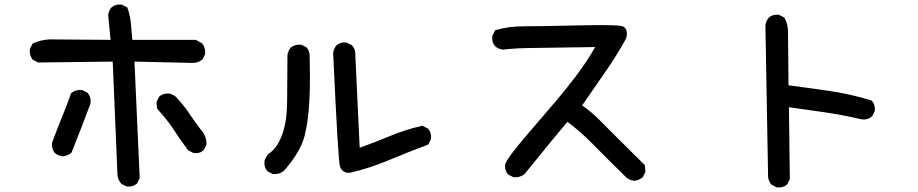

<svg xmlns="http://www.w3.org/2000/svg" viewBox="-20 -774 4040 845"><path d="M535.6 45.9 516.1 36.1 514.2 35.2 513.2 33.7Q506.3 25.9 502.4 17.3Q498.5 8.8 497.1 -1V-1.5L476.1 -502.9L150.4 -499H147.9L146 -500L126.5 -509.8L124.5 -510.7L123 -512.7Q108.9 -531.2 111.3 -556.6V-558.6L112.3 -560.1L122.1 -579.6L123.5 -582.5L127 -584Q143.6 -591.3 161.4 -595.5Q179.2 -599.6 198.7 -600.6H199.2L466.8 -598.6L456.1 -706.1V-707V-708Q456.5 -711.9 457.5 -715.3Q458.5 -718.8 459.5 -722.2Q460.4 -725.6 462.2 -728.8Q463.9 -731.9 465.8 -734.9Q467.8 -737.8 470.2 -740.7L470.7 -741.2L471.2 -741.7Q487.8 -756.3 513.7 -753.9H515.6L517.1 -752.9L536.6 -743.2L540 -741.2L541.5 -737.8Q553.7 -703.1 556.6 -665Q559.1 -632.3 562.5 -598.6H839.8H842.3L844.7 -597.2L868.2 -583.5L870.1 -582.5L871.1 -581.1Q885.3 -562.5 882.8 -537.1V-535.2L881.8 -533.7L872.1 -514.2L871.1 -512.2L869.1 -510.7Q859.9 -503.9 849.6 -500.5Q839.4 -497.1 828.1 -497.1L571.8 -502.9L594.7 7.3V9.8L593.8 12.2L584 31.7L583 33.7L581.5 34.7Q564.9 49.3 539.1 46.9H537.1ZM255.9 -85.9Q236.3 -88.4 222.2 -100.1L221.7 -100.6L220.7 -101.6Q206.5 -119.1 209 -144.5V-145.5L209.5 -147Q229 -199.7 251 -253.9Q272.9 -307.1 292.5 -361.8L293.5 -364.3L295.9 -366.2Q314.5 -380.4 339.8 -377.9H341.8L343.3 -377L362.8 -367.2L364.3 -366.2L365.7 -364.7Q382.3 -345.7 377.9 -317.9L377.4 -316.9V-315.9Q357.9 -263.2 337.4 -210.4Q316.9 -157.7 295.4 -104L293.9 -101.1L292 -99.6Q276.4 -88.4 257.8 -85.9H256.8ZM829.6 -101.6 810.1 -111.3 808.1 -112.3 806.6 -114.3Q775.4 -155.8 748 -197.8Q721.7 -239.3 687 -277.8L673.3 -293.5L671.4 -295.9L670.9 -298.8L668.9 -322.3V-325.2L669.9 -327.6L679.7 -347.2L680.7 -349.1L682.6 -350.6Q701.2 -364.7 726.6 -362.3H728.5L730 -361.3L749.5 -351.6L751 -350.6L752 -349.6Q755.4 -346.2 758.8 -342.5Q762.2 -338.9 765.6 -335.2Q769 -331.5 772.2 -327.9Q775.4 -324.2 778.3 -320.6Q781.2 -316.9 784.4 -313.2Q787.6 -309.6 790.3 -305.9Q793 -302.2 795.9 -298.6Q798.8 -294.9 801.5 -291Q804.2 -287.1 806.9 -283.4Q809.6 -279.8 812 -275.9Q823.7 -257.8 836.7 -240Q849.6 -222.2 862.8 -204.6Q888.7 -178.2 888.7 -139.6V-137.2L887.7 -135.3L877.9 -115.7L877 -114.3L876 -112.8Q858.9 -97.2 832.5 -100.6L831.1 -101.1Z M1179.2 -8.8 1159.7 -18.6 1158.2 -19.5 1156.7 -21Q1140.1 -40 1144.5 -67.9L1145 -69.8L1145.5 -71.3L1157.2 -92.8L1158.7 -94.7L1160.6 -96.2Q1176.3 -106.4 1188.2 -120.4Q1200.2 -134.3 1209 -151.9Q1227.1 -187.5 1234.9 -229.5Q1239.3 -250.5 1241.5 -277.6Q1243.7 -304.7 1243.7 -337.9Q1244.1 -405.3 1245.1 -530.3V-530.8V-531.2Q1245.6 -536.1 1246.8 -540.5Q1248 -544.9 1249.8 -548.8Q1251.5 -552.7 1253.9 -556.6Q1256.3 -560.5 1259.3 -564L1259.8 -564.9L1260.7 -565.4Q1279.3 -579.6 1304.7 -577.1H1306.6L1308.1 -576.2L1327.6 -566.4L1329.6 -565.4L1331.1 -563.5Q1344.7 -544.9 1342.8 -520Q1343.8 -481.9 1344 -447.3Q1344.2 -412.6 1343.5 -382.1Q1342.8 -351.6 1341.3 -324.7Q1338.9 -284.2 1334 -247.3Q1329.1 -210.4 1320.8 -177.2Q1304.7 -109.9 1233.9 -26.9V-26.4H1233.4Q1226.6 -19.5 1218.5 -15.1Q1210.4 -10.7 1201.4 -9Q1192.4 -7.3 1182.6 -7.8H1181.2ZM1519.5 -13.7Q1513.2 -13.2 1507.3 -13.9Q1501.5 -14.6 1496.3 -17.3Q1491.2 -20 1487.1 -23.9Q1482.9 -27.8 1480 -33Q1477.1 -38.1 1475.6 -44.9Q1467.8 -72.8 1446.3 -539.6V-540.5V-541Q1447.3 -550.3 1450.9 -558.6Q1454.6 -566.9 1460.4 -573.7L1460.9 -574.2L1461.4 -574.7Q1478 -589.4 1503.9 -586.9H1505.9L1507.3 -585.9L1526.9 -576.2L1528.3 -575.2L1529.8 -573.7Q1545.9 -555.7 1543.9 -530.3L1563 -124Q1630.4 -147.5 1692.9 -173.8Q1762.7 -203.6 1835.9 -219.7L1839.4 -220.2L1842.3 -218.8L1861.8 -209L1863.8 -208L1864.7 -206.5Q1879.4 -189.9 1877 -164.1V-162.1L1876 -160.6L1866.2 -141.1L1864.3 -137.7L1860.8 -136.2Q1776.9 -105 1692.9 -69.8Q1607.4 -33.7 1520.5 -13.7H1520Z M2770.5 21.5Q2761.2 20.5 2752.9 16.8Q2744.6 13.2 2737.3 7.8L2736.8 7.3L2736.3 6.8Q2642.6 -85 2586.9 -142.1Q2573.7 -155.3 2560.3 -168Q2546.9 -180.7 2533.2 -192.6Q2519.5 -204.6 2505.4 -216.1Q2491.2 -227.5 2477.1 -237.8Q2442.9 -198.2 2288.1 -7.3L2287.1 -6.3L2286.1 -5.9Q2276.9 1 2265.4 3.9Q2253.9 6.8 2241.2 5.9H2239.3L2237.8 4.9L2218.3 -4.9L2216.3 -5.9L2215.3 -7.3Q2200.7 -23.9 2203.1 -49.8V-50.8L2203.6 -52.2Q2213.9 -81.1 2302.7 -184.6Q2390.1 -286.6 2431.2 -334.5Q2471.7 -382.3 2519.5 -445.3Q2562 -502 2599.6 -566.9Q2351.1 -563.5 2298.3 -562.5Q2280.8 -562 2263.2 -561.3Q2245.6 -560.5 2228.5 -559.1Q2211.4 -557.6 2194.3 -555.7H2193.4H2192.4Q2173.8 -558.1 2159.7 -569.8L2159.2 -570.3L2158.7 -570.8Q2144 -587.4 2146.5 -614.3V-616.2L2147.5 -617.7L2157.2 -637.2L2159.2 -641.1L2163.6 -642.1Q2219.2 -658.2 2282.7 -658.2Q2344.7 -658.2 2519.5 -662.1Q2695.8 -666 2718.3 -658.7Q2733.9 -653.8 2737.5 -637.9Q2741.2 -622.1 2734.9 -603.5V-602.5L2733.9 -601.6Q2694.8 -530.8 2649.4 -465.3Q2606.4 -402.3 2542 -310.1Q2564 -294.9 2583.7 -278.1Q2603.5 -261.2 2622.1 -242.2Q2662.1 -201.2 2815.4 -49.8L2817.9 -47.4L2818.4 -43.9L2820.3 -20.5V-17.6L2819.3 -15.1L2809.6 4.4L2808.6 6.3L2806.6 7.8Q2798.8 13.7 2790.3 17.1Q2781.7 20.5 2772.5 21.5H2771.5Z M3397 49.8 3377.4 40 3375.5 39.1 3374.5 37.6Q3362.8 23.4 3360.4 4.9V4.4V3.9L3348.6 -662.1V-662.6V-663.1Q3349.6 -669.4 3351.3 -675Q3353 -680.7 3356 -685.8Q3358.9 -690.9 3362.8 -695.8L3363.3 -696.3L3363.8 -696.8Q3380.4 -711.4 3406.2 -709H3408.2L3409.7 -708L3429.2 -698.2L3432.1 -696.8L3433.6 -693.8Q3450.2 -662.6 3448.2 -623L3450.2 -398.4Q3480.5 -394.5 3510 -390.6Q3539.6 -386.7 3569.1 -382.6Q3598.6 -378.4 3628.4 -374Q3721.7 -360.4 3813.5 -332.5L3815.9 -331.5L3817.9 -329.6Q3832.5 -313 3830.1 -287.1V-285.2L3829.1 -283.7L3819.3 -264.2L3818.4 -262.7L3816.9 -261.2Q3797.9 -244.6 3770 -249H3769.5L3769 -249.5Q3686.5 -268.6 3606 -280.3Q3530.3 -291.5 3452.1 -302.2L3456.1 11.7V14.2L3455.1 16.1L3445.3 35.6L3444.3 37.6L3442.9 38.6Q3426.3 53.2 3400.4 50.8H3398.4Z"/></svg>

Font: NaikaiFont
Style: Bold
Weight: 700
Version: Version 1.89